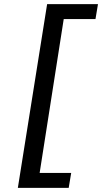

<svg xmlns="http://www.w3.org/2000/svg" viewBox="-20 -725 492 925"><path d="M66 180 207 -705H452L440 -633H287L171 108H323L311 180Z"/></svg>

Font: Nunito Sans 10pt Expanded
Style: Italic
Weight: 400
Width: 7
Italic angle: -9°
Designer: Vernon Adams
Foundry: Vernon Adams
Version: Version 3.101;gftools[0.9.27]